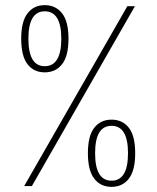

<svg xmlns="http://www.w3.org/2000/svg" viewBox="-20 -724 610 747"><path d="M62.5 -573.5Q62.5 -640.5 87.2 -672.2Q112 -704 154 -704Q196.5 -704 221.5 -672.2Q246.5 -640.5 246.5 -573.5Q246.5 -506 221.5 -474.2Q196.5 -442.5 154 -442.5Q111.5 -442.5 87 -474.2Q62.5 -506 62.5 -573.5ZM505 -700 104 0H74L475.5 -700ZM154 -466.5Q218.5 -466.5 218.5 -573.5Q218.5 -680 154 -680Q90.5 -680 90.5 -573.5Q90.5 -466.5 154 -466.5ZM481.2 -28.8Q456.5 3 414 3Q371.5 3 346.8 -28.8Q322 -60.5 322 -128Q322 -195.5 346.8 -227Q371.5 -258.5 414 -258.5Q456.5 -258.5 481.2 -227Q506 -195.5 506 -128Q506 -60.5 481.2 -28.8ZM478 -128Q478 -234.5 414 -234.5Q350 -234.5 350 -128Q350 -21 414 -21Q478 -21 478 -128Z"/></svg>

Font: League Mono Narrow Thin
Style: Regular
Weight: 100
Width: 3
Designer: Tyler Finck
Foundry: The League of Moveable Type / Tyler Finck
Version: Version 2.210